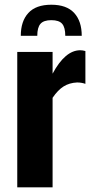

<svg xmlns="http://www.w3.org/2000/svg" viewBox="-20 -800 400 820"><path d="M68.8 -647Q68.8 -709.5 101.1 -744.6Q133.3 -779.8 199.2 -779.8Q264.6 -779.8 296.9 -744.6Q329.1 -709.5 329.1 -647H258.8Q258.8 -682.6 245.6 -698.2Q232.4 -713.9 199.2 -713.9Q166.5 -713.9 152.8 -698.2Q139.2 -682.6 139.2 -647ZM53.7 0V-578.1H204.6V-485.4Q258.3 -585.4 322.8 -585.4Q333 -585.4 344.7 -582V-441.9Q328.1 -447.8 309.1 -447.8Q276.4 -446.3 251.7 -430.9Q227.1 -415.5 204.6 -382.3V0Z"/></svg>

Font: Oswald
Style: DemiBold
Weight: 600
Designer: Vernon Adams
Foundry: Vernon Adams
Version: 3.0; ttfautohint (v0.95) -l 8 -r 50 -G 200 -x 0 -w "G" -W -c